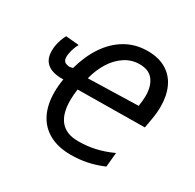

<svg xmlns="http://www.w3.org/2000/svg" viewBox="-128 -694 856 843"><g transform="rotate(30 300.0 -272.0)"><path d="M127.5 -193Q127.5 -225.5 133.5 -260.5Q80.5 -259 53.5 -280Q26.5 -301 26.5 -344Q26.5 -360 29 -373Q36 -407.5 49.5 -431L116.5 -425Q102 -400 97 -369Q95.5 -360 95.5 -352.5Q95.5 -337 104.2 -329.5Q113 -322 132 -322L145.5 -325.5Q164 -393.5 198.5 -445Q233 -496.5 282.2 -525.2Q331.5 -554 393 -554Q449 -554 487.2 -531Q525.5 -508 544.5 -466.5Q563.5 -425 563.5 -370Q563.5 -339.5 557.5 -305.5L549 -257L210 -253.5Q205.5 -223 205.5 -196.5Q205.5 -128 235.2 -93Q265 -58 324.5 -58Q370 -58 411.8 -67.5Q453.5 -77 495.5 -96.5L488.5 -23.5Q445.5 -5.5 407 2.2Q368.5 10 326 10Q262 10 217.2 -14.8Q172.5 -39.5 150 -85Q127.5 -130.5 127.5 -193ZM483 -377.5Q483 -428 460.5 -457Q438 -486 391.5 -486Q350.5 -486 316.8 -463.8Q283 -441.5 259.5 -403.8Q236 -366 224 -318.5L478 -325.5Q483 -356.5 483 -377.5Z"/></g></svg>

Font: JuliaMono Medium
Style: Italic
Weight: 500
Italic angle: -9°
Monospace: yes
Designer: cormullion
Foundry: corm
Version: Version 0.054; ttfautohint (v1.8.4)